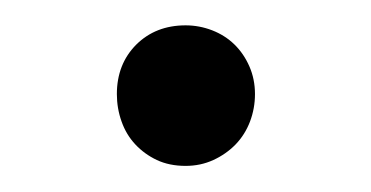

<svg xmlns="http://www.w3.org/2000/svg" viewBox="-20 -115 290 150"><path d="M179.2 -41.5Q179.2 -30.3 175.3 -20Q171.4 -9.8 164.1 -2.2Q156.7 5.4 146.7 10Q136.7 14.6 125 14.6Q112.3 14.6 102.5 10Q92.8 5.4 85.7 -2.2Q78.6 -9.8 75 -20Q71.3 -30.3 71.3 -41.5Q71.3 -64.9 86.4 -80.1Q101.6 -95.2 125 -95.2Q135.7 -95.2 145.8 -91.3Q155.8 -87.4 163.1 -80.3Q170.4 -73.2 174.8 -63.2Q179.2 -53.2 179.2 -41.5Z"/></svg>

Font: Doulos SIL
Style: Regular
Weight: 400
Designer: Walt Agee, Victor Gaultney, Peter Martin, Debbi Hosken
Foundry: SIL International
Version: Version 4.110; 2011; Maintenance release